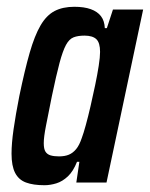

<svg xmlns="http://www.w3.org/2000/svg" viewBox="-20 -538 442 566"><path d="M111 8Q78 8 56.5 0Q35 -8 24.5 -28.5Q14 -49 14 -85Q14 -115 20 -157Q26 -199 37 -255Q53 -332 67.5 -382.5Q82 -433 99.5 -463Q117 -493 141 -505.5Q165 -518 199 -518Q228 -518 247.5 -511Q267 -504 277.5 -490.5Q288 -477 289 -455H295L313 -510H402L294 0H205L214 -61H207Q196 -33 180 -18Q164 -3 146 2.5Q128 8 111 8ZM154 -77Q171 -77 183 -82Q195 -87 204.5 -98.5Q214 -110 221 -131Q226 -144 233 -169.5Q240 -195 247 -225.5Q254 -256 260.5 -287Q267 -318 271 -344Q275 -370 275 -385Q275 -412 264 -422.5Q253 -433 229 -433Q210 -433 197 -428Q184 -423 174.5 -405.5Q165 -388 155.5 -352.5Q146 -317 133 -255Q122 -200 115.5 -167Q109 -134 109 -116Q109 -99 114 -91Q119 -83 129 -80Q139 -77 154 -77Z"/></svg>

Font: Saira ExtraCondensed SemiBold
Style: Italic
Weight: 600
Width: 2
Italic angle: -12°
Designer: Hector Gatti with collaboration of the Omnibus-Type team
Foundry: Omnibus-Type
Version: Version 1.101